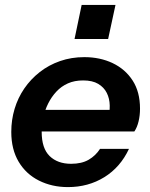

<svg xmlns="http://www.w3.org/2000/svg" viewBox="-20 -753 611 783"><path d="M257 10Q192 10 139 -16.5Q86 -43 56 -93.5Q26 -144 26 -215Q26 -264 39.5 -309Q53 -354 79 -392Q105 -430 142 -459Q179 -488 225 -504Q271 -520 324 -520Q388 -520 439.5 -495.5Q491 -471 521 -424.5Q551 -378 551 -310Q551 -282 545 -257.5Q539 -233 528 -217H102L121 -305H452L421 -267Q428 -295 427.5 -323Q427 -351 415.5 -374Q404 -397 380.5 -411Q357 -425 319 -425Q284 -425 257 -413Q230 -401 210 -379.5Q190 -358 176.5 -331Q163 -304 156.5 -274Q150 -244 150 -215Q150 -148 182.5 -116.5Q215 -85 270 -85Q313 -85 341.5 -101.5Q370 -118 388 -146H506Q471 -71 405.5 -30.5Q340 10 257 10ZM284 -594 313 -733H451L421 -594Z"/></svg>

Font: Instrument Sans SemiBold
Style: Italic
Weight: 600
Italic angle: -13°
Designer: Rodrigo Fuenzalida
Foundry: fragTYPE
Version: Version 1.000;gftools[0.9.28]